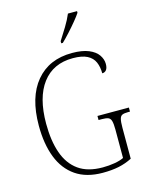

<svg xmlns="http://www.w3.org/2000/svg" viewBox="-139 -1043 885 1139"><g transform="rotate(-15 303.5 -473.0)"><path d="M348 10Q248 10 182.5 -35Q117 -80 85 -162.5Q53 -245 53 -358Q53 -533 133 -628.5Q213 -724 354 -724Q417 -724 456.5 -707.5Q496 -691 514 -664.5Q532 -638 532 -610Q532 -585 522.5 -573Q513 -561 497 -561Q497 -600 484 -630Q471 -660 439 -676.5Q407 -693 351 -693Q230 -693 164 -606Q98 -519 98 -358Q98 -253 124.5 -177.5Q151 -102 207.5 -61.5Q264 -21 356 -21Q394 -21 429 -27Q464 -33 486 -44V-219Q486 -254 481 -271.5Q476 -289 462.5 -294Q449 -299 425 -299H404V-324H597V-299H585Q562 -299 550 -294Q538 -289 533.5 -271.5Q529 -254 529 -218V-28Q490 -8 447 1Q404 10 348 10ZM308 -809Q330 -843 354 -882.5Q378 -922 392 -956H448V-946Q437 -929 414 -901Q391 -873 365 -844.5Q339 -816 318 -796H308Z"/></g></svg>

Font: Noto Serif SemiCondensed ExtraLight
Style: Regular
Weight: 200
Width: 4
Designer: Monotype Design Team
Foundry: Monotype Imaging Inc.
Version: Version 2.014